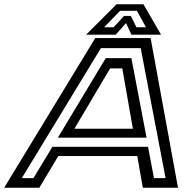

<svg xmlns="http://www.w3.org/2000/svg" viewBox="-74 -878 918 898"><path d="M-54.5 0 371.5 -700H630.5L758.5 0H594L568 -148H198.5L110 0ZM28 -45H82.5L171 -191.5H618.5L646 -45H700.5L584 -653H398ZM196.5 -234 420.5 -606H540.5L611.5 -234ZM274 -276H547.5L498 -558H441ZM471 -858H597L679 -716H540.5L515.5 -770L467.5 -716H329ZM487.5 -827.5 413 -750.5H457.5L506 -803.5H538L564 -750.5H608.5L566.5 -827.5Z"/></svg>

Font: Tourney Expanded Medium
Style: Italic
Weight: 500
Width: 7
Italic angle: -12°
Designer: Tyler Finck
Foundry: Etcetera Type Co
Version: Version 1.010; ttfautohint (v1.8.3)